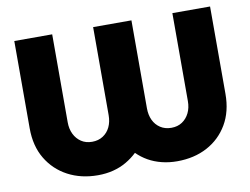

<svg xmlns="http://www.w3.org/2000/svg" viewBox="-77 -810 1214 933"><g transform="rotate(-10 530.0 -343.5)"><path d="M335 13Q252 13 187 -21.5Q122 -56 84.5 -119Q47 -182 47 -269V-700H234V-266Q234 -233 246.5 -207.5Q259 -182 281.5 -167Q304 -152 335 -152Q366 -152 389 -167Q412 -182 424 -207.5Q436 -233 436 -266V-700H625V-266Q625 -233 637 -207.5Q649 -182 672 -167Q695 -152 726 -152Q757 -152 779.5 -167Q802 -182 814.5 -207.5Q827 -233 827 -266V-700H1013V-269Q1013 -182 976 -119Q939 -56 874.5 -21.5Q810 13 726 13Q686 13 650 4Q614 -5 584 -22Q554 -39 530 -63Q506 -40 476 -22.5Q446 -5 410.5 4Q375 13 335 13Z"/></g></svg>

Font: MuseoModerno Thin ExtraBold
Style: Regular
Weight: 800
Version: Version 1.002